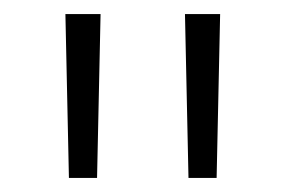

<svg xmlns="http://www.w3.org/2000/svg" viewBox="-20 -790 406 273"><path d="M73 -770H123L118 -537H78ZM243 -770H293L288 -537H248Z"/></svg>

Font: M PLUS 1p Light
Style: Regular
Weight: 300
Version: Version 1.061